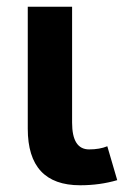

<svg xmlns="http://www.w3.org/2000/svg" viewBox="-20 -532 373 567"><path d="M216.8 15.1Q62 15.1 62 -151.9V-512.2H192.9V-169.9Q192.9 -90.8 243.2 -90.8Q274.4 -90.8 296.9 -100.1L326.2 0Q274.9 15.1 216.8 15.1Z"/></svg>

Font: Cadman
Style: Bold
Weight: 700
Designer: Paul James MIller
Foundry: High-Logic / Made with FontCreator
Version: Version 2.114;March 28, 2021;FontCreator 13.0.0.2683 64-bit